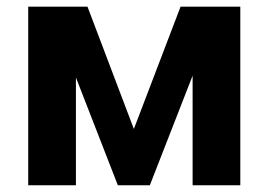

<svg xmlns="http://www.w3.org/2000/svg" viewBox="-20 -548 799 568"><path d="M376 -166.5 514.2 -528.3H690.9V0H549.8V-324.2L423.3 0H328.6L204.6 -318.8V0H63.5V-528.3H238.8Z"/></svg>

Font: SteelSelectRoboto
Style: Roboto-Bold
Weight: 700
Designer: Google
Version: Version 2.137; 2017